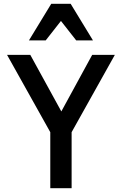

<svg xmlns="http://www.w3.org/2000/svg" viewBox="-20 -988 640 1008"><path d="M244 0H356V-294L583 -700H464L302 -403L139 -700H17L244 -294ZM132 -776H220L300 -878L380 -776H468L351 -968H249Z"/></svg>

Font: CommitMono
Style: 600Regular
Weight: 600
Monospace: yes
Designer: Eigil Nikolajsen
Foundry: Eigil Nikolajsen
Version: Version 1.143